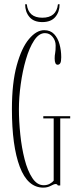

<svg xmlns="http://www.w3.org/2000/svg" viewBox="-20 -848 356 878"><path d="M178 10Q106.5 10 70.5 -85.2Q34.5 -180.5 34.5 -349Q34.5 -468.5 56.5 -548.8Q78.5 -629 112.5 -669.5Q146.5 -710 182 -710Q210.5 -710 227.5 -692Q244.5 -674 252.2 -645.8Q260 -617.5 260 -586.5Q260 -566 255.5 -559Q251 -552 243.5 -552Q230 -552 230 -581Q230 -594.5 232.2 -605.2Q234.5 -616 234.5 -640Q234.5 -662.5 220.5 -679.5Q206.5 -696.5 185.5 -696.5Q158 -696.5 136 -663Q114 -629.5 98.5 -576.2Q83 -523 74.8 -462.8Q66.5 -402.5 66.5 -349Q66.5 -294 72.8 -233.2Q79 -172.5 92.5 -119.8Q106 -67 127.8 -34Q149.5 -1 180 -1Q196 -1 208.2 -8Q220.5 -15 225.5 -22V-306.5H178V-316.5H301V-306.5H255.5V0H244.5Q244.5 -1 242 -3.8Q239.5 -6.5 234 -6.5Q227.5 -6.5 212.2 1.8Q197 10 178 10ZM173.5 -747Q134.5 -747 114.8 -770.2Q95 -793.5 95 -828.5H102.5Q109.5 -767 173.5 -767Q238 -767 245 -828.5H252.5Q252.5 -793.5 232.8 -770.2Q213 -747 173.5 -747Z"/></svg>

Font: Imbue 100pt Thin
Style: Regular
Weight: 100
Designer: Tyler Finck
Foundry: Etcetera Type Company
Version: Version 1.102; ttfautohint (v1.8.3)